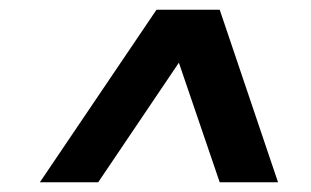

<svg xmlns="http://www.w3.org/2000/svg" viewBox="-20 -720 640 395"><path d="M62 -345H182L348 -591L432 -345H552L432 -700H302Z"/></svg>

Font: CommitMono
Style: Bold Italic
Weight: 700
Monospace: yes
Designer: Eigil Nikolajsen
Foundry: Eigil Nikolajsen
Version: Version 1.143